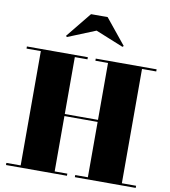

<svg xmlns="http://www.w3.org/2000/svg" viewBox="-105 -1107 1060 1196"><g transform="rotate(10 425.0 -509.0)"><path d="M425 -922.5 601 -851 608 -857.5 478 -1017.5H373L243 -857.5L249.5 -851ZM14.5 -13.5V0H400V-13.5H320V-363.5H530V-13.5H450V0H835V-13.5H745V-736.5H835V-750H450V-736.5H530V-376.5H320V-736.5H400V-750H14.5V-736.5H105V-13.5Z"/></g></svg>

Font: Bodoni* 16pt Fatface
Style: Regular
Weight: 900
Version: Version 2.3